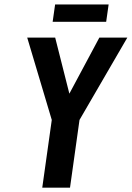

<svg xmlns="http://www.w3.org/2000/svg" viewBox="-20 -860 604 880"><path d="M173.7 0H300.9L344.4 -310.3L563.6 -687.7H435.4L297.9 -430.7L232.9 -687.7H104.7L217.3 -310.3ZM221.3 -760H466.6L477.9 -839.6H232.6Z"/></svg>

Font: Secuela ExtLt
Style: Italic
Weight: 200
Italic angle: -8°
Designer: Fernando Haro
Foundry: deFharo
Version: Version 1.704